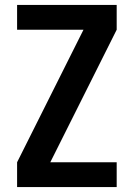

<svg xmlns="http://www.w3.org/2000/svg" viewBox="-20 -755 540 775"><path d="M49 0H451V-100H183L451 -635V-735H49V-635H317L49 -100Z"/></svg>

Font: Iosevka SS09
Style: Bold
Weight: 700
Monospace: yes
Designer: Belleve Invis
Foundry: Belleve Invis
Version: Version 5.2.1; ttfautohint (v1.8.3)